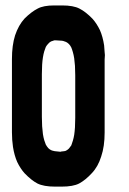

<svg xmlns="http://www.w3.org/2000/svg" viewBox="-20 -696 480 714"><path d="M369.1 -474.6Q369.1 -383.8 369.1 -203.1Q369.1 -151.4 356.4 -114.3Q344.7 -76.2 321.3 -51.8Q297.9 -26.4 274.4 -13.7Q252 -2 209 -2Q207 -2 205.1 -2Q203.1 -2 202.1 -2Q201.2 -2 199.2 -2Q195.3 -2 191.4 -2Q187.5 -2 184.6 -2Q142.6 -2 119.1 -13.7Q96.7 -25.4 71.3 -51.8Q55.7 -69.3 43.9 -93.8Q33.2 -118.2 28.3 -149.4Q26.4 -162.1 25.4 -175.8Q24.4 -189.5 24.4 -204.1Q24.4 -294.9 24.4 -476.6Q24.4 -527.3 36.1 -564.5Q48.8 -602.5 71.3 -627Q96.7 -652.3 120.1 -664.1Q141.6 -675.8 181.6 -675.8Q184.6 -675.8 186.5 -675.8Q188.5 -675.8 190.4 -675.8Q192.4 -675.8 193.4 -675.8Q194.3 -675.8 196.3 -675.8Q200.2 -675.8 204.1 -675.8Q208 -675.8 210.9 -675.8Q252.9 -675.8 275.4 -664.1Q298.8 -652.3 324.2 -626Q339.8 -608.4 351.6 -584Q362.3 -559.6 367.2 -527.3Q368.2 -514.6 369.1 -502Q369.1 -496.1 370.1 -491.2Q370.1 -483.4 369.1 -474.6ZM259.8 -416Q259.8 -435.5 258.8 -451.2Q256.8 -466.8 255.9 -479.5Q253.9 -492.2 251 -502Q248 -512.7 245.1 -519.5Q241.2 -527.3 236.3 -532.2Q231.4 -537.1 225.6 -540Q214.8 -544.9 205.1 -544.9Q196.3 -545.9 189.5 -545.9Q187.5 -545.9 185.5 -545.9Q183.6 -545.9 181.6 -545.9Q178.7 -544.9 175.8 -543.9Q172.9 -543 169.9 -542Q164.1 -539.1 159.2 -533.2Q154.3 -528.3 150.4 -521.5Q147.5 -514.6 144.5 -504.9Q141.6 -495.1 139.6 -482.4Q137.7 -470.7 136.7 -455.1Q135.7 -438.5 135.7 -419.9Q135.7 -400.4 135.7 -360.4Q135.7 -327.1 135.7 -261.7Q135.7 -243.2 136.7 -226.6Q138.7 -210.9 139.6 -197.3Q141.6 -184.6 144.5 -174.8Q147.5 -165 150.4 -158.2Q154.3 -151.4 159.2 -145.5Q164.1 -140.6 169.9 -137.7Q173.8 -135.7 183.6 -133.8Q193.4 -132.8 203.1 -131.8Q204.1 -131.8 206.1 -131.8Q207 -132.8 210 -132.8Q213.9 -133.8 218.8 -133.8Q224.6 -134.8 225.6 -135.7Q231.4 -138.7 236.3 -143.6Q241.2 -149.4 245.1 -155.3Q248 -163.1 251 -172.9Q253.9 -182.6 255.9 -194.3Q257.8 -207 258.8 -222.7Q259.8 -239.3 259.8 -257.8Q259.8 -310.5 259.8 -416Z"/></svg>

Font: Typeface
Style: Regular
Weight: 400
Version: Version 1.0